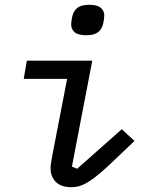

<svg xmlns="http://www.w3.org/2000/svg" viewBox="-20 -769 640 801"><path d="M340 -622Q305 -622 291 -635Q277 -648 277 -666Q277 -679 281 -698Q286 -723 302.5 -736Q319 -749 352 -749Q387 -749 401 -736Q415 -723 415 -705Q415 -692 411 -673Q406 -648 389.5 -635Q373 -622 340 -622ZM277 12Q235 12 213 -10Q191 -32 191 -67Q191 -78 193 -89.5Q195 -101 197 -114L260 -440H79L92 -516H365L280 -74L302 -65L488 -230L541 -181L456 -100Q423 -68 397.5 -46.5Q372 -25 351.5 -12Q331 1 313.5 6.5Q296 12 277 12Z"/></svg>

Font: IBM Plex Mono Text
Style: Italic
Weight: 450
Italic angle: -9°
Monospace: yes
Designer: Mike Abbink, Paul van der Laan, Pieter van Rosmalen
Foundry: Bold Monday
Version: Version 2.1